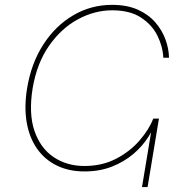

<svg xmlns="http://www.w3.org/2000/svg" viewBox="-20 -755 738 775"><path d="M321.3 -63Q257.3 -63 208.5 -87.2Q159.7 -111.3 128.9 -155.8Q98.1 -200.2 87.6 -262Q77.1 -323.7 89.4 -398.9Q106 -499.5 154.8 -575.2Q203.6 -650.9 275.4 -693.1Q347.2 -735.4 432.6 -735.4Q492.7 -735.4 535.9 -716.1Q579.1 -696.8 606.7 -665Q634.3 -633.3 647.9 -595.7Q661.6 -558.1 662.1 -522H639.2Q637.2 -566.9 615.5 -610.8Q593.8 -654.8 549.1 -684.1Q504.4 -713.4 432.6 -713.4Q361.8 -713.4 294.4 -677Q227.1 -640.6 178 -570.3Q128.9 -500 111.8 -398.9Q95.2 -296.9 119.1 -226.8Q143.1 -156.7 196.5 -120.8Q250 -85 320.8 -85Q392.6 -85 449 -114.5Q505.4 -144 543.7 -188.5Q582 -232.9 598.6 -276.4H612.8Q603 -240.7 579.3 -203.1Q555.7 -165.5 518.6 -133.8Q481.4 -102.1 431.9 -82.5Q382.3 -63 321.3 -63ZM553.2 0 599.1 -276.4H621.6L575.7 0Z"/></svg>

Font: Inter 16pt Thin
Style: Italic
Weight: 250
Italic angle: -9.3988°
Version: Version 4.001;git-66647c0bb